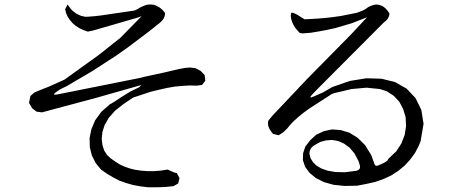

<svg xmlns="http://www.w3.org/2000/svg" viewBox="-20 -791 2040 836"><path d="M738.3 -40 750 -37.1 761.7 -15.6 755.9 7.8 735.4 19.5 697.3 23.4 661.1 24.4H625L591.8 20.5L559.6 14.6L529.3 5.9L499 -4.9L472.7 -18.6L446.3 -34.2L419.9 -52.7L396.5 -81.1L379.9 -114.3L371.1 -150.4L370.1 -189.5L377.9 -228.5L394.5 -267.6L420.9 -303.7L457 -335.9L477.5 -347.7L509.8 -369.1L547.9 -392.6L585.9 -411.1L595.7 -420.9L399.4 -365.2L163.1 -301.8L139.6 -304.7L120.1 -319.3L106.4 -342.8L112.3 -373L128.9 -387.7L146.5 -395.5L193.4 -414.1L260.7 -444.3L410.2 -551.8L504.9 -627L596.7 -720.7L578.1 -713.9L483.4 -686.5L385.7 -658.2L362.3 -653.3L342.8 -660.2L326.2 -668L309.6 -678.7L295.9 -690.4L284.2 -704.1L274.4 -718.8L267.6 -734.4L263.7 -751L274.4 -771.5L283.2 -758.8L292 -748L301.8 -739.3L311.5 -732.4L322.3 -726.6L334 -721.7L352.5 -717.8L370.1 -718.8L393.6 -720.7L418.9 -723.6L565.4 -745.1L580.1 -752L592.8 -759.8L606.4 -765.6L620.1 -770.5L633.8 -771.5L648.4 -770.5L662.1 -765.6L675.8 -757.8L687.5 -748L698.2 -735.4Q700.2 -711.9 676.8 -692.4L632.8 -657.2L537.1 -585L487.3 -549.8L381.8 -481.4L270.5 -416L242.2 -402.3L226.6 -391.6Q202.1 -375 230.5 -379.9L586.9 -451.2L610.4 -457L696.3 -475.6L758.8 -490.2L784.2 -495.1L807.6 -497.1L831.1 -494.1L853.5 -482.4L871.1 -463.9L874 -439.5L859.4 -420.9L835 -418L805.7 -418.9L774.4 -417L742.2 -414.1L708 -408.2L672.9 -400.4L636.7 -391.6L559.6 -366.2L517.6 -337.9L480.5 -308.6L453.1 -277.3L435.5 -246.1L425.8 -215.8L422.9 -186.5L425.8 -160.2L433.6 -135.7L446.3 -116.2L461.9 -101.6L481.4 -87.9L501 -75.2L522.5 -65.4L544.9 -57.6L568.4 -51.8L594.7 -47.9L621.1 -45.9H649.4L678.7 -47.9L710 -52.7Z M1803.7 -157.2 1787.1 -125 1765.6 -95.7 1741.2 -69.3 1713.9 -46.9 1683.6 -27.3 1650.4 -11.7 1614.3 1 1575.2 9.8 1535.2 17.6 1480.5 18.6 1432.6 13.7 1390.6 2 1355.5 -15.6 1328.1 -38.1 1308.6 -64.5 1298.8 -93.8 1299.8 -124 1309.6 -153.3 1330.1 -179.7 1356.4 -204.1 1389.6 -219.7 1425.8 -227.5 1463.9 -224.6 1502 -212.9 1538.1 -190.4 1570.3 -158.2 1596.7 -115.2 1610.4 -77.1Q1614.3 -65.4 1626 -70.3L1652.3 -82L1666 -90.8L1671.9 -100.6L1705.1 -131.8L1727.5 -166L1742.2 -204.1L1748 -242.2L1746.1 -281.2L1735.4 -316.4L1718.8 -347.7L1694.3 -374L1664.1 -393.6L1633.8 -403.3L1576.2 -409.2L1510.7 -403.3L1436.5 -385.7L1424.8 -381.8L1325.2 -317.4L1299.8 -298.8L1277.3 -280.3L1257.8 -262.7L1242.2 -246.1L1230.5 -231.4L1212.9 -214.8L1193.4 -202.1L1168.9 -208L1160.2 -218.8L1153.3 -229.5L1148.4 -241.2L1146.5 -253.9L1148.4 -265.6L1166 -287.1L1314.5 -444.3L1511.7 -644.5L1578.1 -715.8L1510.7 -689.5L1440.4 -668.9L1405.3 -661.1L1369.1 -654.3L1333 -648.4L1296.9 -645.5L1285.2 -647.5L1274.4 -659.2L1264.6 -670.9L1257.8 -682.6L1252 -695.3L1248 -708L1246.1 -720.7L1247.1 -732.4Q1250 -744.1 1294.9 -713.9L1305.7 -707L1328.1 -708L1362.3 -710L1397.5 -712.9L1431.6 -716.8L1465.8 -721.7L1534.2 -735.4L1559.6 -745.1L1572.3 -752L1583 -759.8L1594.7 -765.6L1606.4 -769.5L1619.1 -771.5L1631.8 -769.5L1645.5 -764.6L1657.2 -755.9L1667 -745.1L1675.8 -732.4Q1674.8 -709 1650.4 -692.4L1359.4 -400.4L1339.8 -379.9Q1320.3 -359.4 1346.7 -371.1L1373 -382.8L1384.8 -387.7L1426.8 -412.1L1502.9 -438.5L1575.2 -450.2L1641.6 -448.2L1700.2 -433.6L1750 -405.3L1789.1 -364.3L1814.5 -312.5L1824.2 -252L1811.5 -176.8ZM1541 -89.8 1523.4 -123 1502 -148.4 1477.5 -166 1453.1 -176.8 1426.8 -181.6 1399.4 -179.7 1374 -172.9 1346.7 -157.2Q1328.1 -145.5 1327.1 -123L1332 -102.5L1342.8 -85L1357.4 -70.3L1378.9 -57.6L1406.2 -47.9L1440.4 -42L1481.4 -41L1528.3 -46.9Q1553.7 -50.8 1545.9 -74.2Z"/></svg>

Font: B2 Hana
Style: Regular
Weight: 500
Version: 2020-08-05; (max)